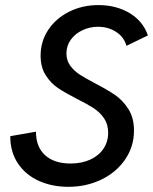

<svg xmlns="http://www.w3.org/2000/svg" viewBox="-20 -720 596 748"><path d="M20 -189.5 120.1 -207Q120.1 -147.5 155.8 -115.2Q191.4 -83 254.9 -83Q298.8 -83 332 -98.4Q365.2 -113.8 383.3 -140.9Q401.4 -168 401.4 -203.1Q401.4 -235.8 385.3 -259.3Q369.1 -282.7 345.2 -298.3Q321.3 -314 280.3 -334.5Q233.4 -358.4 205.6 -377.2Q177.7 -396 158 -427Q138.2 -458 138.2 -503.4Q138.2 -559.1 168.2 -604Q198.2 -648.9 249.8 -674.6Q301.3 -700.2 363.3 -700.2Q432.6 -700.2 484.9 -668.9Q537.1 -637.7 556.2 -582L472.7 -541.5Q462.9 -576.2 432.1 -595.9Q401.4 -615.7 361.8 -615.7Q330.1 -615.7 301.8 -602.5Q273.4 -589.4 256.1 -565.7Q238.8 -542 238.8 -511.7Q238.8 -484.4 253.7 -464.1Q268.6 -443.8 290.3 -429.7Q312 -415.5 351.1 -395Q399.9 -369.6 429.7 -348.9Q459.5 -328.1 480.7 -294.2Q502 -260.3 502 -211.4Q502 -149.4 467.8 -99.1Q433.6 -48.8 375 -20.5Q316.4 7.8 246.1 7.8Q183.6 7.8 132.3 -14.9Q81.1 -37.6 50.5 -82.3Q20 -127 20 -189.5Z"/></svg>

Font: Acari Sans Medium
Style: Italic
Weight: 500
Italic angle: -13°
Designer: Alfredo Marco Pradil and Stefan Peev
Foundry: Hanken Design Co.
Version: Version 1.045